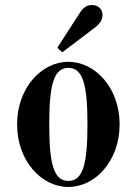

<svg xmlns="http://www.w3.org/2000/svg" viewBox="-20 -732 544 764"><path d="M208 -542 228 -524 360 -624C377 -637 388 -654 388 -672C388 -696 370 -712 346 -712C328 -712 313 -705 297 -680ZM176 -237C176 -389 192 -462 252 -462C312 -462 328 -389 328 -237C328 -85 312 -12 252 -12C192 -12 176 -85 176 -237ZM48 -237C48 -93 144 12 252 12C360 12 456 -93 456 -237C456 -381 360 -486 252 -486C144 -486 48 -381 48 -237Z"/></svg>

Font: Old Standard
Style: Bold
Weight: 700
Designer: Alexey Kryukov <alexios@thessalonica.org.ru>
Version: Version 2.0.2